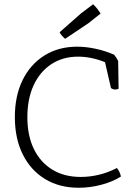

<svg xmlns="http://www.w3.org/2000/svg" viewBox="-20 -875 633 905"><path d="M503 -460 475 -582Q410 -608 348 -608Q276 -608 222 -572.5Q168 -537 138.5 -473Q109 -409 109 -323Q109 -236 139.5 -173Q170 -110 226.5 -75.5Q283 -41 360 -41Q449 -41 531 -83Q545 -66 550 -43Q513 -19 459 -4.5Q405 10 351 10Q260 10 192.5 -31Q125 -72 87.5 -147Q50 -222 50 -323Q50 -423 86.5 -497.5Q123 -572 189.5 -613.5Q256 -655 344 -655Q385 -655 431.5 -645Q478 -635 518 -617Q524 -610 529 -602Q534 -594 537 -587L539 -457Q533 -453 523 -453Q512 -453 503 -460ZM454 -811 396 -765 287 -692Q268 -708 261 -723L362 -812L419 -855Q432 -842 439 -833Q446 -824 454 -811Z"/></svg>

Font: Scope One
Style: Regular
Weight: 400
Designer: Dalton Maag Ltd
Foundry: Dalton Maag Ltd
Version: Version 1.002; ttfautohint (v1.4.1) -l 11 -r 50 -G 50 -x 14 